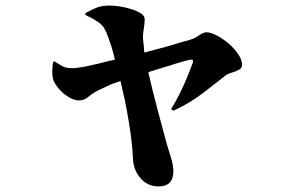

<svg xmlns="http://www.w3.org/2000/svg" viewBox="-20 -609 1040 690"><path d="M287 -555V-562Q307 -573 326 -581Q345 -589 375 -589Q389 -589 409.5 -586Q430 -583 451 -576.5Q472 -570 486 -561Q500 -552 500 -540Q500 -524 496.5 -504.5Q493 -485 494 -468Q495 -459 497 -442Q497 -431 499 -420Q504 -421 509 -423Q541 -431 573.5 -440Q606 -449 631 -457L666 -467Q681 -472 696 -482.5Q711 -493 722 -493Q737 -493 759 -481.5Q781 -470 801.5 -452.5Q822 -435 836 -414.5Q850 -394 850 -376Q850 -364 838.5 -358Q827 -352 813 -348Q799 -344 791 -338Q760 -314 712 -276.5Q664 -239 603 -211L595 -217Q613 -246 628.5 -278Q644 -310 655.5 -338.5Q667 -367 673 -384Q675 -391 672 -393.5Q669 -396 661 -394Q647 -391 625.5 -384.5Q604 -378 577 -369.5Q550 -361 520 -352Q516 -350 513 -349L528 -286Q538 -245 548 -208Q558 -171 566.5 -139.5Q575 -108 581 -86Q586 -70 594.5 -42.5Q603 -15 603 6Q603 61 550 61Q511 61 485.5 32Q460 3 458 -37Q457 -61 453.5 -94.5Q450 -128 443.5 -168Q437 -208 428 -252Q421 -285 413 -318Q394 -311 377 -305Q359 -297 347 -291Q316 -277 299.5 -262.5Q283 -248 265 -248Q246 -248 226 -260.5Q206 -273 191.5 -290Q177 -307 172 -321Q168 -333 168 -352Q168 -371 171 -387L176 -388Q193 -378 204.5 -371Q216 -364 239 -364Q258 -364 294 -371.5Q330 -379 372 -390Q383 -392 393 -395Q387 -417 382 -437Q375 -459 368.5 -476.5Q362 -494 356 -505Q349 -519 329.5 -532Q310 -545 287 -555Z"/></svg>

Font: Early Summer Mincho Heavy
Style: Regular
Weight: 900
Designer: GuiWonder
Version: Version 1.002